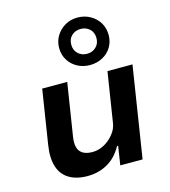

<svg xmlns="http://www.w3.org/2000/svg" viewBox="-121 -917 907 1023"><g transform="rotate(-15 333.0 -405.0)"><path d="M236 10Q175 10 134.5 -14.5Q94 -39 79 -87Q64 -135 75 -204L122 -503H260L214 -211Q209 -180 214.5 -156.5Q220 -133 240 -120Q260 -107 294 -107Q329 -107 360 -124.5Q391 -142 413 -170Q435 -198 439 -230L482 -503H620L541 0H418L434 -104H428Q396 -46 346.5 -18Q297 10 236 10ZM402 -558Q363 -558 332 -575Q301 -592 283 -621.5Q265 -651 265 -688Q265 -725 283 -754.5Q301 -784 331.5 -802Q362 -820 401 -820Q440 -820 471.5 -802Q503 -784 520.5 -754.5Q538 -725 538 -687Q538 -651 520.5 -621.5Q503 -592 471.5 -575Q440 -558 402 -558ZM402 -620Q431 -620 451 -639Q471 -658 471 -688Q471 -720 451 -738.5Q431 -757 401 -757Q372 -757 352 -738.5Q332 -720 332 -689Q332 -658 352 -639Q372 -620 402 -620Z"/></g></svg>

Font: Nunito Sans 6pt
Style: Bold Italic
Weight: 700
Italic angle: -9°
Version: Version 3.101;gftools[0.9.27]